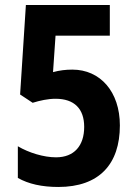

<svg xmlns="http://www.w3.org/2000/svg" viewBox="-20 -734 543 764"><path d="M268 -457C241 -457 217 -454 191 -447L201 -592H417V-714H83L60 -358L110 -325C139 -334 171 -341 201 -341C276 -341 315 -301 315 -229C315 -154 275 -108 203 -108C154 -108 95 -126 51 -152V-26C93 -2 147 10 212 10C375 10 457 -81 457 -235C457 -369 379 -457 268 -457Z"/></svg>

Font: Noto Sans Hebrew Condensed
Style: Bold
Weight: 700
Width: 3
Designer: Monotype Design Team
Foundry: Monotype Imaging Inc.
Version: Version 2.004